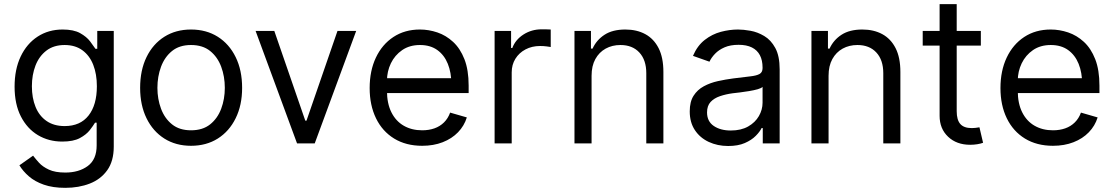

<svg xmlns="http://www.w3.org/2000/svg" viewBox="-20 -696 5406 932"><path d="M296.9 215.8Q236.3 215.8 192.6 200.4Q148.9 185.1 120.1 159.9Q91.3 134.8 74.2 106.4L140.6 59.6Q151.9 74.7 169.4 94Q187 113.3 217.3 127.4Q247.6 141.6 296.9 141.6Q362.8 141.6 406 109.9Q449.2 78.1 449.2 9.8V-100.6H441.4Q432.6 -85.9 415.8 -64.2Q398.9 -42.5 367.4 -25.6Q335.9 -8.8 282.2 -8.8Q216.3 -8.8 164.1 -40Q111.8 -71.3 81.3 -130.9Q50.8 -190.4 50.8 -275.4Q50.8 -359.4 80.3 -421.6Q109.9 -483.9 162.6 -518.3Q215.3 -552.7 284.2 -552.7Q337.4 -552.7 368.9 -535.2Q400.4 -517.6 417.2 -495.4Q434.1 -473.1 443.4 -459H452.1V-545.9H532.2V15.6Q532.2 85.9 500.7 130.1Q469.2 174.3 415.8 195.1Q362.3 215.8 296.9 215.8ZM293.9 -84Q369.6 -84 409.9 -135.3Q450.2 -186.5 450.2 -277.3Q450.2 -336.4 432.6 -381.3Q415 -426.3 380.1 -451.9Q345.2 -477.5 293.9 -477.5Q240.7 -477.5 205.3 -450.4Q169.9 -423.3 152.3 -377.9Q134.8 -332.5 134.8 -277.3Q134.8 -220.7 152.6 -177Q170.4 -133.3 206.1 -108.6Q241.7 -84 293.9 -84Z M907.2 11.7Q833.5 11.7 777.8 -23.4Q722.2 -58.6 691.2 -122.1Q660.2 -185.5 660.2 -269.5Q660.2 -355 691.2 -418.7Q722.2 -482.4 777.8 -517.6Q833.5 -552.7 907.2 -552.7Q981.4 -552.7 1037.1 -517.6Q1092.8 -482.4 1124 -418.7Q1155.3 -355 1155.3 -269.5Q1155.3 -185.5 1124 -122.1Q1092.8 -58.6 1037.1 -23.4Q981.4 11.7 907.2 11.7ZM907.2 -63.5Q963.9 -63.5 1000 -92.3Q1036.1 -121.1 1053.7 -168.2Q1071.3 -215.3 1071.3 -269.5Q1071.3 -324.7 1053.7 -372.1Q1036.1 -419.4 1000 -448.5Q963.9 -477.5 907.2 -477.5Q851.1 -477.5 815.2 -448.5Q779.3 -419.4 761.7 -372.1Q744.1 -324.7 744.1 -269.5Q744.1 -215.3 761.7 -168.2Q779.3 -121.1 815.2 -92.3Q851.1 -63.5 907.2 -63.5Z M1709 -545.9 1507.8 0H1421.9L1220.7 -545.9H1311.5L1461.9 -110.4H1467.8L1618.2 -545.9Z M2029.3 11.7Q1950.7 11.7 1893.3 -23.4Q1835.9 -58.6 1805.2 -121.8Q1774.4 -185.1 1774.4 -268.6Q1774.4 -352.5 1804.7 -416.5Q1835 -480.5 1889.9 -516.6Q1944.8 -552.7 2018.6 -552.7Q2061 -552.7 2103 -538.6Q2145 -524.4 2179.4 -492.7Q2213.9 -460.9 2234.4 -408.7Q2254.9 -356.4 2254.9 -280.3V-244.1H1834V-316.4H2209.5L2170.9 -289.1Q2170.9 -343.8 2153.8 -386.2Q2136.7 -428.7 2102.8 -453.1Q2068.8 -477.5 2018.6 -477.5Q1968.3 -477.5 1932.4 -452.9Q1896.5 -428.2 1877.4 -388.7Q1858.4 -349.1 1858.4 -303.7V-255.9Q1858.4 -193.8 1879.9 -150.9Q1901.4 -107.9 1939.9 -85.7Q1978.5 -63.5 2029.3 -63.5Q2062 -63.5 2088.9 -73Q2115.7 -82.5 2135.3 -101.8Q2154.8 -121.1 2165 -149.4L2246.1 -126Q2233.4 -85 2203.4 -54Q2173.3 -22.9 2128.9 -5.6Q2084.5 11.7 2029.3 11.7Z M2380.9 0V-545.9H2460.9V-462.9H2466.8Q2481.9 -503.4 2521.2 -528.6Q2560.5 -553.7 2609.4 -553.7Q2618.7 -553.7 2632.3 -553.5Q2646 -553.2 2653.3 -552.7V-467.8Q2648.9 -468.8 2633.8 -470.7Q2618.7 -472.7 2601.6 -472.7Q2562 -472.7 2530.8 -456.1Q2499.5 -439.5 2481.7 -410.6Q2463.9 -381.8 2463.9 -344.7V0Z M2851.6 -328.1V0H2768.6V-545.9H2848.6V-460H2856.4Q2875.5 -502 2914.6 -527.3Q2953.6 -552.7 3015.6 -552.7Q3070.8 -552.7 3112.3 -530.3Q3153.8 -507.8 3177 -462.2Q3200.2 -416.5 3200.2 -346.7V0H3117.2V-340.8Q3117.2 -404.8 3083.5 -441.2Q3049.8 -477.5 2991.7 -477.5Q2951.7 -477.5 2919.9 -460Q2888.2 -442.4 2869.9 -409.2Q2851.6 -376 2851.6 -328.1Z M3514.6 12.7Q3462.9 12.7 3420.4 -7.1Q3377.9 -26.9 3353 -64.5Q3328.1 -102.1 3328.1 -155.3Q3328.1 -202.1 3346.7 -231.2Q3365.2 -260.3 3396.2 -277.1Q3427.2 -293.9 3464.6 -302.2Q3502 -310.5 3540 -315.4Q3589.8 -321.8 3621.1 -325.2Q3652.3 -328.6 3667 -336.9Q3681.6 -345.2 3681.6 -365.2V-368.2Q3681.6 -403.3 3668.7 -428Q3655.8 -452.6 3629.9 -465.6Q3604 -478.5 3565.4 -478.5Q3525.4 -478.5 3497.3 -466.3Q3469.2 -454.1 3451.2 -435.3Q3433.1 -416.5 3423.8 -396.5L3343.8 -424.8Q3365.2 -474.6 3401.1 -502.4Q3437 -530.3 3479.2 -541.5Q3521.5 -552.7 3562.5 -552.7Q3588.9 -552.7 3623 -546.6Q3657.2 -540.5 3689.7 -521.2Q3722.2 -502 3743.4 -463.1Q3764.6 -424.3 3764.6 -359.4V0H3682.6V-74.2H3676.8Q3668.5 -56.6 3648.4 -36.4Q3628.4 -16.1 3595.5 -1.7Q3562.5 12.7 3514.6 12.7ZM3527.3 -62.5Q3577.1 -62.5 3611.6 -82Q3646 -101.6 3663.8 -132.6Q3681.6 -163.6 3681.6 -197.3V-274.4Q3676.3 -268.1 3658.2 -262.9Q3640.1 -257.8 3616.7 -253.9Q3593.3 -250 3571.3 -247.3Q3549.3 -244.6 3536.1 -243.2Q3503.4 -238.8 3475.1 -229.2Q3446.8 -219.7 3429.4 -201.2Q3412.1 -182.6 3412.1 -150.4Q3412.1 -106.9 3444.6 -84.7Q3477.1 -62.5 3527.3 -62.5Z M4002 -328.1V0H3918.9V-545.9H3999V-460H4006.8Q4025.9 -502 4064.9 -527.3Q4104 -552.7 4166 -552.7Q4221.2 -552.7 4262.7 -530.3Q4304.2 -507.8 4327.4 -462.2Q4350.6 -416.5 4350.6 -346.7V0H4267.6V-340.8Q4267.6 -404.8 4233.9 -441.2Q4200.2 -477.5 4142.1 -477.5Q4102.1 -477.5 4070.3 -460Q4038.6 -442.4 4020.3 -409.2Q4002 -376 4002 -328.1Z M4741.2 -545.9V-474.6H4459V-545.9ZM4541 -675.8H4624V-156.2Q4624 -113.8 4641.6 -94Q4659.2 -74.2 4697.3 -74.2Q4705.6 -74.2 4714.6 -75.2Q4723.6 -76.2 4734.4 -78.1L4752 -2.9Q4740.2 1.5 4723.4 4.2Q4706.5 6.8 4689.5 6.8Q4623.5 6.8 4582.3 -32.2Q4541 -71.3 4541 -133.8Z M5091.3 11.7Q5012.7 11.7 4955.3 -23.4Q4897.9 -58.6 4867.2 -121.8Q4836.4 -185.1 4836.4 -268.6Q4836.4 -352.5 4866.7 -416.5Q4897 -480.5 4951.9 -516.6Q5006.8 -552.7 5080.6 -552.7Q5123 -552.7 5165 -538.6Q5207 -524.4 5241.5 -492.7Q5275.9 -460.9 5296.4 -408.7Q5316.9 -356.4 5316.9 -280.3V-244.1H4896V-316.4H5271.5L5232.9 -289.1Q5232.9 -343.8 5215.8 -386.2Q5198.7 -428.7 5164.8 -453.1Q5130.9 -477.5 5080.6 -477.5Q5030.3 -477.5 4994.4 -452.9Q4958.5 -428.2 4939.5 -388.7Q4920.4 -349.1 4920.4 -303.7V-255.9Q4920.4 -193.8 4941.9 -150.9Q4963.4 -107.9 5002 -85.7Q5040.5 -63.5 5091.3 -63.5Q5124 -63.5 5150.9 -73Q5177.7 -82.5 5197.3 -101.8Q5216.8 -121.1 5227.1 -149.4L5308.1 -126Q5295.4 -85 5265.4 -54Q5235.4 -22.9 5190.9 -5.6Q5146.5 11.7 5091.3 11.7Z"/></svg>

Font: Inter V
Style: Weight 400 Optical size 14.0
Weight: 400
Designer: Rasmus Andersson
Foundry: rsms
Version: Version 4.000;git-4fc901f